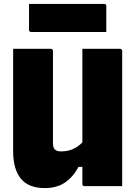

<svg xmlns="http://www.w3.org/2000/svg" viewBox="-20 -949 690 979"><path d="M209 10Q125 10 86 -38.5Q47 -87 47 -177V-700H239Q250 -700 250 -689V-221Q250 -196 260 -186.5Q270 -177 293 -177Q356 -177 400 -223V-700H592Q603 -700 603 -689V0H411Q400 0 400 -11V-98H380Q355 -49 313 -19.5Q271 10 209 10ZM128 -929H511Q522 -929 522 -918V-786H139Q128 -786 128 -797Z"/></svg>

Font: Recursive Sn Lnr St Blk
Style: Regular
Weight: 900
Version: Version 1.079;hotconv 1.0.112;makeotfexe 2.5.65598; ttfautoh